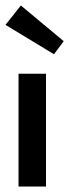

<svg xmlns="http://www.w3.org/2000/svg" viewBox="-26 -679 252 699"><path d="M41.5 0V-410.5H141.5V0ZM170.5 -481.5 -6 -588.5 50 -659 206 -529Z"/></svg>

Font: League Spartan Thin Medium
Style: Regular
Weight: 500
Version: Version 2.002